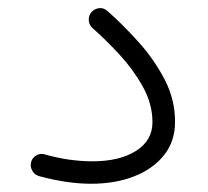

<svg xmlns="http://www.w3.org/2000/svg" viewBox="-20 -424 506 468"><path d="M55.7 -28.3Q58.1 -38.6 67.6 -44.7Q77.1 -50.8 88.4 -47.9Q118.7 -39.1 148.7 -34.9Q178.7 -30.8 205.1 -30.8Q271.5 -30.8 311.5 -56.2Q351.6 -81.5 351.6 -126Q351.6 -170.9 328.1 -212.9Q304.7 -254.9 270.8 -291.5Q236.8 -328.1 205.1 -356Q196.8 -363.8 196.3 -375Q195.8 -386.2 203.1 -394.5Q210.4 -402.8 221.7 -404.1Q232.9 -405.3 242.2 -397Q280.8 -362.8 318.6 -320.6Q356.4 -278.3 381.6 -229.7Q406.7 -181.2 406.7 -127Q406.7 -79.6 379.9 -45.9Q353 -12.2 306.9 5.9Q260.7 23.9 202.1 23.9Q144 23.9 75.7 5.4Q64.5 2.4 58.8 -7.6Q53.2 -17.6 55.7 -28.3Z"/></svg>

Font: Mikhak Light
Style: Regular
Weight: 300
Designer: Amin Abedi
Version: Version 3.3